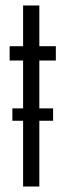

<svg xmlns="http://www.w3.org/2000/svg" viewBox="-20 -678 239 698"><path d="M183 -458H123V-284H173V-239H123V0H64V-239H25V-284H64V-458H15V-510H64V-658H123V-510H183Z"/></svg>

Font: Saira Ultra Condensed
Style: Regular
Weight: 400
Width: 1
Designer: Hector Gatti with collaboration of the Omnibus-Type team
Foundry: Omnibus-Type
Version: Version 1.001; ttfautohint (v1.8)